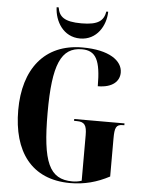

<svg xmlns="http://www.w3.org/2000/svg" viewBox="-61 -976 779 1035"><g transform="rotate(5 328.0 -459.0)"><path d="M343 -771C434 -771 481 -853 482 -928H472C463 -878 435 -853 343 -853C251 -853 222 -878 214 -928H203C205 -853 252 -771 343 -771ZM358 10C435 10 502 -8 570 -44V-250C570 -308 577 -326 614 -326H622V-336H350V-326H365C407 -326 419 -308 419 -254V-8C402 -2 384 0 369 0C244 0 204 -90 204 -358C204 -618 246 -714 359 -714C435 -714 461 -663 461 -523C542 -523 578 -561 578 -607C578 -671 506 -724 361 -724C154 -724 45 -578 45 -358C45 -135 147 10 358 10Z"/></g></svg>

Font: Noto Serif Display ExtraCondensed ExtraBold
Style: Regular
Weight: 800
Width: 2
Designer: Monotype Design Team
Foundry: Monotype Imaging Inc.
Version: Version 2.009